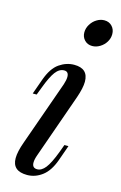

<svg xmlns="http://www.w3.org/2000/svg" viewBox="-119 -812 551 877"><g transform="rotate(15 156.0 -373.0)"><path d="M261.7 -759.8Q284.2 -759.8 298.3 -744.9Q312.5 -730 312.5 -707.5Q312.5 -688 302 -670.7Q291.5 -653.3 273.9 -642.6Q256.3 -631.8 237.3 -631.8Q215.3 -631.8 201.2 -646.5Q187 -661.1 187 -683.1Q187 -702.6 197.8 -720.5Q208.5 -738.3 225.8 -749Q243.2 -759.8 261.7 -759.8ZM165 -465.8Q165 -491.2 143.6 -491.2Q120.6 -491.2 102.5 -467Q84.5 -442.9 64.5 -389.2L50.3 -352.1H31.7L57.6 -424.8Q78.1 -481.9 111.3 -504.9Q144.5 -527.8 181.6 -527.8Q248 -527.8 248 -465.3Q248 -436 231.4 -388.2L124.5 -85Q116.7 -63.5 116.7 -48.3Q116.7 -22.9 140.6 -22.9Q161.1 -22.9 179.2 -45.7Q197.3 -68.4 218.8 -125L232.4 -162.1H251.5L225.6 -88.9Q206.1 -34.7 173.3 -10.3Q140.6 14.2 102.5 14.2Q32.7 14.2 32.7 -46.9Q32.7 -77.6 50.3 -126L157.7 -429.2Q165 -451.2 165 -465.8Z"/></g></svg>

Font: TypoPRO Playfair Display
Style: Italic
Weight: 400
Italic angle: -14°
Designer: Claus Eggers Sørensen
Foundry: Claus Eggers Sørensen
Version: Version 1.004;PS 001.004;hotconv 1.0.70;makeotf.lib2.5.58329